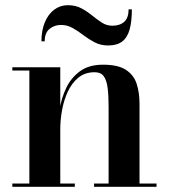

<svg xmlns="http://www.w3.org/2000/svg" viewBox="-20 -719 650 739"><path d="M212 -460V-12.5H268V0H27.5V-12.5H93V-447.5H27.5V-460ZM517 -319.5V-12.5H582.5V0H342V-12.5H398V-309.5Q398 -351.5 394.2 -381Q390.5 -410.5 379.2 -425.8Q368 -441 344.5 -441Q307 -441 281.5 -420Q256 -399 240.8 -365.8Q225.5 -332.5 218.8 -294.8Q212 -257 212 -223.5L203 -221Q203 -256.5 209.8 -299.2Q216.5 -342 235 -380.8Q253.5 -419.5 287.8 -444.8Q322 -470 376.5 -470Q434 -470 464.2 -450.5Q494.5 -431 505.8 -397Q517 -363 517 -319.5ZM396 -544Q367.5 -544 344.5 -556Q321.5 -568 301.2 -583.5Q281 -599 260 -611Q239 -623 214.5 -623Q189.5 -623 170.8 -607.8Q152 -592.5 152 -560H139.5Q139.5 -602.5 152.8 -633.8Q166 -665 189 -682Q212 -699 241 -699Q271 -699 293.2 -687Q315.5 -675 334.5 -659.5Q353.5 -644 372 -632Q390.5 -620 412.5 -620Q441.5 -620 458.2 -635.2Q475 -650.5 475 -683H487.5Q487.5 -636 478.8 -605Q470 -574 450 -559Q430 -544 396 -544Z"/></svg>

Font: Bodoni Moda 18pt SemiBold
Style: Regular
Weight: 600
Designer: Owen Earl
Foundry: indestructible type
Version: Version 2.005